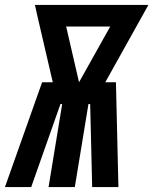

<svg xmlns="http://www.w3.org/2000/svg" viewBox="-55 -755 619 775"><path d="M-35 0 115 -423H158L96 -690L86 -735H544L370 -423H413L423 0H317L309 -335H302L247 0H141L196 -335H189L71 0ZM264 -423 390 -648H212Z"/></svg>

Font: Iosevka Term Curly Heavy
Style: Italic
Weight: 900
Italic angle: -9°
Designer: Belleve Invis
Foundry: Belleve Invis
Version: Version 32.3.0